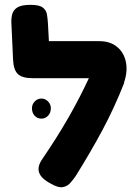

<svg xmlns="http://www.w3.org/2000/svg" viewBox="-20 -755 563 793"><path d="M191 4Q150 -17 141.5 -42.5Q133 -68 156 -100Q216 -188 262.5 -269Q309 -350 347 -432H116Q72 -432 54 -449Q36 -466 34 -508L27 -660Q26 -679 30.5 -696.5Q35 -714 52 -724.5Q69 -735 106 -735Q142 -735 156.5 -724Q171 -713 174 -695Q177 -677 178 -658L182 -585H390Q435 -585 463.5 -561.5Q492 -538 500 -499Q508 -460 492 -413H493Q453 -311 403.5 -218.5Q354 -126 292 -27Q281 -11 269 2Q257 15 238.5 18Q220 21 191 4ZM151 -265Q134 -265 123 -277Q112 -289 112 -308Q112 -324 123.5 -336Q135 -348 151 -348Q167 -348 178.5 -336Q190 -324 190 -308Q190 -289 178.5 -277Q167 -265 151 -265Z"/></svg>

Font: Fredoka SemiBold
Style: Regular
Weight: 600
Designer: Ben Nathan
Foundry: Milena B. Brandão, Ben Nathan
Version: Version 2.001